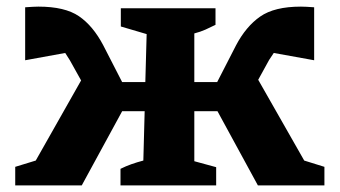

<svg xmlns="http://www.w3.org/2000/svg" viewBox="-20 -560 1026 580"><path d="M227 0H26V-56L88 -75L225 -317L191 -378Q184 -389 177 -400L56 -378V-538Q84 -540 96 -540Q176 -540 218.5 -511Q261 -482 292 -423L349 -312H419L423 -457L345 -480V-535H631V-485Q615 -477 600.5 -470.5Q586 -464 567 -459V-312H636L693 -423Q723 -480 766 -510Q809 -540 889 -540Q903 -540 929 -538V-378L807 -400Q800 -389 793 -379L760 -319L899 -75L960 -56V0H759L637 -224H567V-73L633 -55V0H344V-50Q360 -58 377 -64Q394 -70 413 -75L417 -224H349Z"/></svg>

Font: Piazzolla SC
Style: Bold
Weight: 700
Designer: Juan Pablo del Peral
Foundry: Huerta Tipografica
Version: Version 1.330